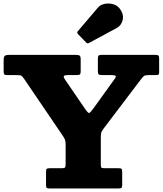

<svg xmlns="http://www.w3.org/2000/svg" viewBox="-28 -1058 913 1078"><path d="M230.5 -17.5V-91.5Q230.5 -105.5 234 -109.5Q237.5 -113.5 251 -113.5H319Q333.5 -113.5 337 -117.8Q340.5 -122 340.5 -136.5V-242Q340.5 -262.5 337.2 -272.2Q334 -282 326 -293.5L107.5 -615Q99 -627 93.5 -631.8Q88 -636.5 66 -636.5H13Q-1 -636.5 -4.2 -640.5Q-7.5 -644.5 -7.5 -658.5V-719.5Q-7.5 -739.5 -0.5 -744.8Q6.5 -750 25.5 -750H395.5Q412.5 -750 418.8 -746Q425 -742 425 -724V-659.5Q425 -645 421.2 -640.8Q417.5 -636.5 403 -636.5H353.5Q334.5 -636.5 330.8 -631.2Q327 -626 337 -611.5L448 -449Q466.5 -422 472.5 -423.5Q478.5 -425 497.5 -450.5L614 -612.5Q626 -628 620.8 -632.2Q615.5 -636.5 597 -636.5H548Q531 -636.5 526.2 -640Q521.5 -643.5 521.5 -660.5V-726Q521.5 -742 525.5 -746Q529.5 -750 544.5 -750H843.5Q855.5 -750 860.5 -747Q865.5 -744 865.5 -730.5V-652Q865.5 -641.5 861.2 -639Q857 -636.5 846 -636.5H809Q786 -636.5 779.8 -631Q773.5 -625.5 764 -613.5L557 -340.5Q547.5 -328 542.8 -319Q538 -310 538 -286.5V-136Q538 -121.5 540.8 -117.5Q543.5 -113.5 558 -113.5H639Q651.5 -113.5 654.8 -109.5Q658 -105.5 658 -92.5V-19.5Q658 -7 654.2 -3.5Q650.5 0 638.5 0H248Q238 0 234.2 -3.2Q230.5 -6.5 230.5 -17.5ZM455.5 -819.5 410 -866.5Q401.5 -875.5 410 -884L522 -1015.5Q535 -1031 558.2 -1036Q581.5 -1041 605.2 -1035Q629 -1029 643 -1011Q668 -979 661 -947Q654 -915 626 -900L472 -817Q463 -811.5 455.5 -819.5Z"/></svg>

Font: Besley* Heavy
Style: Regular
Weight: 800
Designer: Owen Earl
Foundry: indestructible type*
Version: Version 3.000; ttfautohint (v1.8.3)